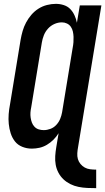

<svg xmlns="http://www.w3.org/2000/svg" viewBox="-20 -763 546 996"><path d="M479 213Q456 213 433 212Q410 211 387.5 206.5Q365 202 345 192Q325 182 309.5 167.5Q294 153 283.5 133.5Q273 114 269 92Q265 70 266.5 46.5Q268 23 272 0L284 -72Q273 -54 257.5 -38.5Q242 -23 223.5 -12Q205 -1 185 3.5Q165 8 145 8Q119 8 95.5 -1.5Q72 -11 57.5 -29.5Q43 -48 35.5 -71.5Q28 -95 25.5 -120Q23 -145 25 -171Q27 -197 32 -222L87 -557Q91 -580 97.5 -602.5Q104 -625 115.5 -646.5Q127 -668 143 -686.5Q159 -705 179.5 -718Q200 -731 223.5 -737Q247 -743 270 -743Q291 -743 311 -736.5Q331 -730 344.5 -716Q358 -702 366.5 -683.5Q375 -665 379 -645L394 -735H506L385 0Q382 16 381 32Q380 48 384 62Q388 76 397.5 87.5Q407 99 419.5 106Q432 113 447.5 115Q463 117 479 117ZM207 -88Q224 -88 241.5 -94.5Q259 -101 272 -115Q285 -129 292 -146Q299 -163 302 -180L357 -515Q360 -530 361 -544Q362 -558 361.5 -572Q361 -586 358 -599.5Q355 -613 347.5 -624Q340 -635 327.5 -641Q315 -647 301 -647Q281 -647 262 -638.5Q243 -630 229 -614.5Q215 -599 207.5 -580Q200 -561 197 -542L142 -207Q139 -193 138 -179.5Q137 -166 139 -152.5Q141 -139 145.5 -127Q150 -115 159 -105.5Q168 -96 180.5 -92Q193 -88 207 -88Z"/></svg>

Font: Iosevka Curly Oblique
Style: Bold
Weight: 700
Italic angle: -9°
Monospace: yes
Designer: Belleve Invis
Foundry: Belleve Invis
Version: Version 11.1.0; ttfautohint (v1.8.3)